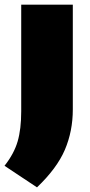

<svg xmlns="http://www.w3.org/2000/svg" viewBox="-38 -570 388 828"><path d="M121.5 238 -18.5 145Q22.5 93 38 40Q53.5 -13 53.5 -90V-550H276V-98Q276 -4.5 241.8 75.8Q207.5 156 121.5 238Z"/></svg>

Font: Encode Sans SemiExpanded SemiExpanded Black
Style: Regular
Weight: 900
Width: 6
Designer: Multiple Designers
Foundry: Impallari Type
Version: Version 3.000; ttfautohint (v1.8.3) -l 8 -r 50 -G 200 -x 14 